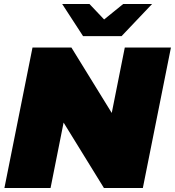

<svg xmlns="http://www.w3.org/2000/svg" viewBox="-20 -937 872 957"><path d="M2 0 142 -700H336L537 -374L602 -700H832L692 0H498L297 -326L232 0ZM394 -757 290 -917H426L499 -840L594 -917H738L586 -757Z"/></svg>

Font: Montserrat Black
Style: Italic
Weight: 900
Italic angle: -11.3°
Designer: Julieta Ulanovsky
Foundry: Julieta Ulanovsky
Version: Version 9.000; ttfautohint (v1.8.4.7-5d5b)